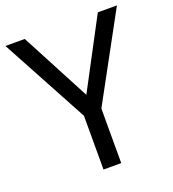

<svg xmlns="http://www.w3.org/2000/svg" viewBox="-131 -815 827 916"><g transform="rotate(-20 283.0 -357.0)"><path d="M283 -363 469 -714H566L328 -277V0H238V-273L0 -714H98Z"/></g></svg>

Font: Noto IKEA Arabic
Style: Regular
Weight: 400
Designer: Monotype Design Team
Foundry: Monotype Imaging Inc.
Version: Version 1.200